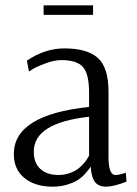

<svg xmlns="http://www.w3.org/2000/svg" viewBox="-20 -692 517 722"><path d="M330 -672V-636H144V-672ZM315 -107V-253Q107 -230 107 -122Q107 -79 132 -56.5Q157 -34 200 -34Q223 -34 243.5 -41.5Q264 -49 276.5 -59.5Q289 -70 298 -81Q307 -92 311 -100ZM89 -423 81 -464Q149 -510 222 -510Q308 -510 348 -474Q388 -438 388 -347V-102Q388 -34 414 -34Q421 -34 430.5 -36Q440 -38 446 -40L453 -43L456 -9Q407 10 378 10Q352 10 338 -6.5Q324 -23 321 -65H320Q319 -62 315.5 -57Q312 -52 300.5 -39Q289 -26 274 -16Q259 -6 233.5 2Q208 10 178 10Q112 10 72 -22.5Q32 -55 32 -113Q32 -260 315 -290V-343Q315 -414 292 -440Q269 -466 211 -466Q185 -466 154.5 -455Q124 -444 106 -434Z"/></svg>

Font: Arsenal
Style: Regular
Weight: 400
Designer: Andrij Shevchenko
Foundry: Stairsfor.com
Version: Version 1.000